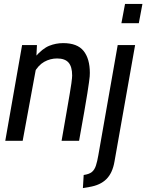

<svg xmlns="http://www.w3.org/2000/svg" viewBox="-20 -720 748 982"><path d="M7 0 93 -489.5H169L162.5 -361L96 0ZM295 0Q310.5 -88.5 320.5 -146.5Q330.5 -204.5 336.5 -239.5Q342.5 -274.5 345 -293Q347.5 -311.5 348.2 -320Q349 -328.5 349 -334Q349 -379 330.5 -400Q312 -421 272 -421Q237 -421 206.2 -403.8Q175.5 -386.5 154.5 -348L159.5 -428.5Q197.5 -472 231.8 -485.8Q266 -499.5 303 -499.5Q375.5 -499.5 407.5 -459.5Q439.5 -419.5 439.5 -347Q439.5 -339.5 438.8 -329.2Q438 -319 435.2 -299Q432.5 -279 426.8 -242.8Q421 -206.5 410.8 -147.8Q400.5 -89 384.5 0ZM404 242 408 175Q436 171 449.8 159.8Q463.5 148.5 470.5 127.2Q477.5 106 483 73.5L582 -489.5H671L565.5 106.5Q555.5 165 524 196.2Q492.5 227.5 436 236.5ZM601 -601.5 619.5 -700H708.5L690 -601.5Z"/></svg>

Font: Cabin
Style: Italic
Weight: 400
Width: 4
Italic angle: -10°
Designer: Pablo Impallari
Foundry: Pablo Impallari. http://www.impallari.com Igino Marini. http://www.ikern.com
Version: Version 3.001